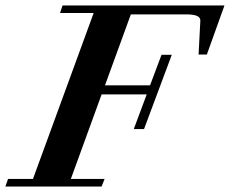

<svg xmlns="http://www.w3.org/2000/svg" viewBox="-45 -683 842 703"><path d="M-25.4 0 -15.6 -27.8H75.7L297.9 -635.3H174.8L184.1 -663.1H776.9L712.4 -483.4H682.1L688.5 -606.4Q689.5 -618.7 676.8 -624.5Q664.1 -630.4 634.8 -630.4H434.1L339.4 -370.6H504.4L546.4 -482.4H584L482.4 -210.4H444.8L492.2 -337.4H327.1L214.4 -27.8H337.9L327.1 0Z"/></svg>

Font: Elstob 14pt
Style: Bold Italic
Weight: 700
Italic angle: -20°
Designer: Peter S. Baker
Version: Version 1.015